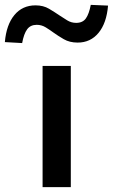

<svg xmlns="http://www.w3.org/2000/svg" viewBox="-78 -769 464 789"><path d="M97 0V-498H213V0ZM13 -592 -58 -596Q-52 -667 -19 -707Q14 -747 68 -747Q100 -747 123.5 -733Q147 -719 166 -706Q181 -696 198 -685.5Q215 -675 235 -675Q262 -675 275 -693.5Q288 -712 295 -749L366 -746Q360 -674 327 -634Q294 -594 241 -594Q208 -594 184 -608Q160 -622 142 -635Q127 -646 110 -656.5Q93 -667 73 -667Q47 -667 33.5 -648.5Q20 -630 13 -592Z"/></svg>

Font: Nunito Sans 7pt SemiExpanded SemiBold
Style: Regular
Weight: 600
Width: 6
Designer: Vernon Adams
Foundry: Vernon Adams
Version: Version 3.101;gftools[0.9.27]